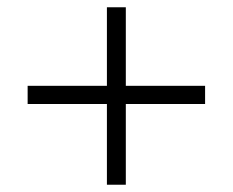

<svg xmlns="http://www.w3.org/2000/svg" viewBox="-20 -548 640 528"><path d="M274 -40V-262H56V-312H274V-528H326V-312H544V-262H326V-40Z"/></svg>

Font: Nunito Sans 12pt Light
Style: Regular
Weight: 300
Designer: Vernon Adams
Foundry: Vernon Adams
Version: Version 3.101;gftools[0.9.27]